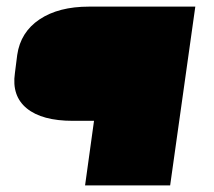

<svg xmlns="http://www.w3.org/2000/svg" viewBox="-20 -560 647 580"><path d="M570 -540 494 0H237L264 -195H200Q107 -195 61 -232.5Q15 -270 25 -339L32 -394Q42 -463 99.5 -501.5Q157 -540 249 -540Z"/></svg>

Font: Pathway Extreme 28pt Black
Style: Italic
Weight: 900
Italic angle: -8°
Designer: Eduardo Rodriguez Tunni
Foundry: Eduardo Rodriguez Tunni
Version: Version 1.001;gftools[0.9.26]